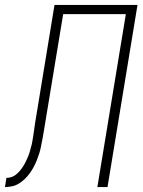

<svg xmlns="http://www.w3.org/2000/svg" viewBox="-59 -755 579 775"><path d="M-39 0 -33 -37Q-22 -37 -12 -40.5Q-2 -44 6.5 -51Q15 -58 22 -66.5Q29 -75 35 -84.5Q41 -94 45.5 -103.5Q50 -113 54.5 -123.5Q59 -134 61.5 -144Q64 -154 67 -164Q70 -174 71.5 -184.5Q73 -195 75 -205Q79 -233 83 -260.5Q87 -288 92 -315L161 -735H496L375 0H334L449 -698H196L117 -220Q115 -206 112 -192Q109 -178 106.5 -164Q104 -150 99.5 -136Q95 -122 89.5 -108Q84 -94 77 -81Q70 -68 61 -55.5Q52 -43 41 -32.5Q30 -22 17 -14Q4 -6 -10.5 -3Q-25 0 -39 0Z"/></svg>

Font: Iosevka Curly Extralight
Style: Italic
Weight: 200
Italic angle: -9°
Monospace: yes
Designer: Belleve Invis
Foundry: Belleve Invis
Version: Version 22.1.2; ttfautohint (v1.8.4)